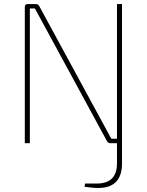

<svg xmlns="http://www.w3.org/2000/svg" viewBox="-20 -710 728 952"><path d="M585 -690V101Q585 161 555 192Q525 223 463 222Q450 222 431.5 220Q413 218 399 216L402 200H460Q560 200 560 100V0H528Q522 0 517.5 -2.5Q513 -5 510 -11L190 -600Q181 -617 171.5 -634Q162 -651 153 -668H128Q128 -651 128 -633Q128 -615 128 -598V0H103V-675Q103 -690 118 -690H157Q163 -690 167.5 -687.5Q172 -685 175 -679L488 -103Q499 -83 510 -62.5Q521 -42 532 -22H560Q560 -45 560 -67.5Q560 -90 560 -112V-690Z"/></svg>

Font: Exo 2 Thin
Style: Regular
Weight: 250
Designer: Natanael Gama
Foundry: Natanael Gama
Version: Version 2.010